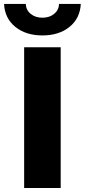

<svg xmlns="http://www.w3.org/2000/svg" viewBox="-44 -935 422 955"><path d="M76.1 -700H257.9V0H76.1ZM-23.8 -915.4H84.1Q85.7 -884.3 109.1 -865.6Q132.4 -846.9 167 -846.9Q201.6 -846.9 224.9 -865.6Q248.3 -884.3 249.9 -915.4H357.8Q354.2 -843.7 301.7 -801.2Q249.1 -758.8 167 -758.8Q84.9 -758.8 32.3 -801.2Q-20.2 -843.7 -23.8 -915.4Z"/></svg>

Font: iiserrat Thin
Style: Regular
Weight: 100
Designer: Akira Ohta
Foundry: Akira Ohta
Version: Version 1.200;Glyphs 3.3.1 (3343)